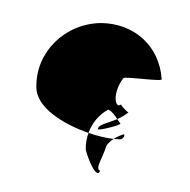

<svg xmlns="http://www.w3.org/2000/svg" viewBox="-97 -639 825 832"><g transform="rotate(15 316.0 -223.5)"><path d="M59 -196C79 -110 212 -69 329 -61C333 -107 352 -149 386 -181C406 -176 419 -164 434 -151C448 -162 461 -175 473 -191C466 -193 432 -212 434 -217C412 -188 383 -257 414 -330C426 -340 586 -358 575 -368C528 -506 396 -570 259 -535C108 -493 18 -341 59 -196ZM329 -61C327 -37 329 -11 337 14C365 62 417 124 420 84C394 84 418 20 418 -24C421 -38 430 -52 441 -64C409 -59 370 -58 329 -61ZM364 -86C378 -86 456 -130 452 -136C445 -141 440 -146 434 -151C397 -122 360 -108 364 -86ZM434 -218V-217ZM441 -64C453 -66 464 -68 473 -71C478 -76 487 -88 479 -95C467 -88 453 -77 441 -64ZM474 -192 473 -191C474 -191 475 -191 474 -190Z"/></g></svg>

Font: Ampere
Style: SC
Weight: 400
Version: Version 1